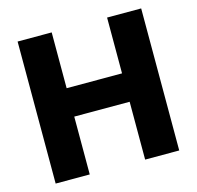

<svg xmlns="http://www.w3.org/2000/svg" viewBox="-103 -807 936 914"><g transform="rotate(-15 365.5 -350.0)"><path d="M61 0V-700H229V-425H502V-700H670V0H502V-285H229V0Z"/></g></svg>

Font: MuseoModerno SemiBold
Style: Bold
Weight: 700
Version: Version 1.001